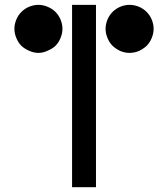

<svg xmlns="http://www.w3.org/2000/svg" viewBox="-20 -780 699 800"><path d="M280.3 -759.8Q280.3 -599.6 280.3 -500Q280.3 -400.4 280.3 0Q313.5 0 379.9 0Q379.9 -190.4 379.9 -759.8Q355.5 -759.8 280.3 -759.8ZM210.9 -588.9Q197.3 -576.2 177.7 -568.4Q159.2 -559.6 139.6 -559.6Q121.1 -559.6 101.6 -568.4Q83 -576.2 69.3 -588.9Q55.7 -602.5 47.9 -622.1Q40 -640.6 40 -660.2Q40 -678.7 47.9 -698.2Q55.7 -716.8 69.3 -730.5Q83 -744.1 101.6 -752Q121.1 -759.8 139.6 -759.8Q159.2 -759.8 177.7 -752Q197.3 -744.1 210.9 -730.5Q224.6 -716.8 232.4 -698.2Q240.2 -678.7 240.2 -660.2Q240.2 -640.6 232.4 -622.1Q224.6 -602.5 210.9 -588.9ZM590.8 -588.9Q577.1 -576.2 558.6 -567.4Q539.1 -559.6 519.5 -559.6Q501 -559.6 481.4 -567.4Q462.9 -576.2 449.2 -588.9Q435.5 -602.5 427.7 -622.1Q419.9 -640.6 419.9 -660.2Q419.9 -678.7 427.7 -698.2Q435.5 -716.8 449.2 -730.5Q462.9 -744.1 481.4 -752Q501 -759.8 519.5 -759.8Q539.1 -759.8 558.6 -752Q577.1 -744.1 590.8 -730.5Q604.5 -716.8 612.3 -698.2Q620.1 -678.7 620.1 -660.2Q620.1 -640.6 612.3 -622.1Q604.5 -602.5 590.8 -588.9Z"/></svg>

Font: Alibu-Mazigh Belkasim 1
Style: Bold
Weight: 400
Designer: Mazigh Moubarik Belkasim
Version: Version 1.0